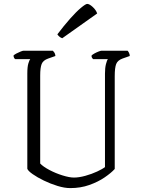

<svg xmlns="http://www.w3.org/2000/svg" viewBox="-20 -964 727 984"><path d="M340 0Q311 0 275 -11Q239 -22 205 -38.5Q171 -55 147.5 -71.5Q124 -88 120 -99V-587Q120 -622 125.5 -639.5Q131 -657 135 -661H58Q51 -665 49 -679Q53 -684 63.5 -689.5Q74 -695 85 -699.5Q96 -704 100 -704H251Q255 -700 259 -694Q263 -688 264 -677L227 -664Q201 -655 193.5 -636Q186 -617 186 -577V-126Q201 -110 233 -93Q265 -76 300.5 -65Q336 -54 359 -54Q385 -54 417.5 -63Q450 -72 478 -85Q506 -98 518 -108V-587Q518 -616 523 -635.5Q528 -655 533 -661H457Q454 -664 451.5 -668Q449 -672 449 -679Q453 -684 464 -690Q475 -696 485.5 -700Q496 -704 500 -704H634Q637 -701 641 -693.5Q645 -686 645 -677L608 -664Q583 -655 575.5 -636Q568 -617 568 -574V-98Q550 -78 516.5 -55Q483 -32 438 -16Q393 0 340 0ZM299 -768Q290 -771 283.5 -777Q277 -783 274 -788Q308 -833 339.5 -868.5Q371 -904 395 -924Q419 -944 427 -944Q438 -944 455 -928.5Q472 -913 478 -895Z"/></svg>

Font: Texturina Thin
Style: Regular
Weight: 100
Designer: Guillermo Torres Carreño
Foundry: Omnibus-Type
Version: Version 1.002; ttfautohint (v1.8.3)